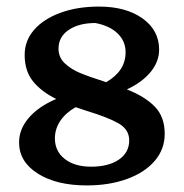

<svg xmlns="http://www.w3.org/2000/svg" viewBox="-20 -553 560 584"><path d="M38 -120Q38 -160 67.5 -194.5Q97 -229 151 -252Q106 -274 80.5 -305.5Q55 -337 55 -386Q55 -429 83.5 -462Q112 -495 163.5 -514Q215 -533 281 -533Q363 -533 413.5 -497Q464 -461 464 -402Q464 -366 438.5 -334.5Q413 -303 366 -281Q420 -260 450.5 -229Q481 -198 481 -146Q481 -99 450.5 -63.5Q420 -28 366 -8.5Q312 11 244 11Q152 11 95 -25Q38 -61 38 -120ZM362 -394Q362 -428 337.5 -451.5Q313 -475 270 -483Q220 -483 189 -462Q158 -441 158 -405Q158 -378 177.5 -360Q197 -342 223.5 -331Q250 -320 303 -303Q362 -337 362 -394ZM373 -126Q373 -159 341 -177.5Q309 -196 243 -216L210 -227Q180 -210 163.5 -185.5Q147 -161 147 -132Q147 -93 177 -69.5Q207 -46 257 -46Q310 -46 341.5 -67.5Q373 -89 373 -126Z"/></svg>

Font: Mirza Medium
Style: Regular
Weight: 500
Designer: Arabic design by Kourosh Beigpour, Latin design by Eduardo Tunni, engineering by Lasse Fister
Version: Version 1.0010g